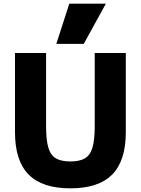

<svg xmlns="http://www.w3.org/2000/svg" viewBox="-20 -1020 770 1050"><path d="M365 10Q211 10 136.5 -65.5Q62 -141 62 -297V-730H232V-330Q232 -256 244 -214Q256 -172 285 -154.5Q314 -137 365 -137Q416 -137 445 -154.5Q474 -172 486 -214Q498 -256 498 -330V-730H668V-297Q668 -141 593.5 -65.5Q519 10 365 10ZM438 -780H288L359 -1000H559Z"/></svg>

Font: M PLUS 2 Thin ExtraBold
Style: Regular
Weight: 800
Version: Version 1.001